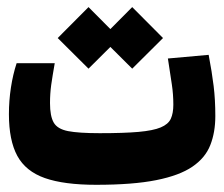

<svg xmlns="http://www.w3.org/2000/svg" viewBox="-20 -511 626 536"><path d="M248.5 4.9Q158.7 4.9 105.2 -13.9Q51.8 -32.7 28.3 -75.9Q4.9 -119.1 4.9 -192.4Q4.9 -230 10.5 -266.6Q16.1 -303.2 26.4 -334.5H132.8Q126.5 -298.8 123 -274.2Q119.6 -249.5 119.6 -223.1Q119.6 -187 129.9 -168.9Q140.1 -150.9 169.9 -145Q199.7 -139.2 258.3 -139.2Q326.2 -139.2 366.9 -142.8Q407.7 -146.5 428.7 -155.3Q449.7 -164.1 456.8 -179.4Q463.9 -194.8 463.9 -218.8Q463.9 -247.6 459.7 -275.4Q455.6 -303.2 448.7 -347.7L562.5 -357.9Q571.8 -309.1 576.4 -271Q581.1 -232.9 581.1 -187Q581.1 -141.6 567.1 -106Q553.2 -70.3 517.1 -45.7Q481 -21 416 -8.1Q351.1 4.9 248.5 4.9ZM349.1 -319.3 263.2 -404.8 349.1 -491.2 435.1 -404.8ZM227.1 -319.3 141.1 -404.8 227.1 -491.2 313 -404.8Z"/></svg>

Font: Cascadia Code
Style: Regular
Weight: 400
Monospace: yes
Designer: Aaron Bell
Foundry: Saja Typeworks
Version: Version 2106.017